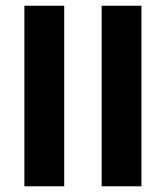

<svg xmlns="http://www.w3.org/2000/svg" viewBox="-20 -653 584 676"><path d="M65.9 2.9V-632.8H206.1V2.9ZM337.9 2.9V-632.8H478V2.9Z"/></svg>

Font: LT Superior
Style: Bold
Weight: 400
Designer: Daniel Lyons
Foundry: LyonsType
Version: Version 1.000